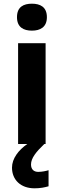

<svg xmlns="http://www.w3.org/2000/svg" viewBox="-20 -873 345 1040"><path d="M153 -853C108 -853 72 -836 72 -780C72 -725 108 -707 153 -707C197 -707 234 -725 234 -780C234 -836 197 -853 153 -853ZM148 18C148 -16 175 -50 220 -93H227V-639H78V-93H128C80 -60 45 -14 45 35C45 101 92 147 167 147C199 147 222 142 243 136V49C230 53 208 58 187 58C164 58 148 45 148 18Z"/></svg>

Font: Noto Sans Telugu UI
Style: Bold
Weight: 700
Designer: Jelle Bosma - Monotype Design Team
Foundry: Monotype Imaging Inc.
Version: Version 2.005